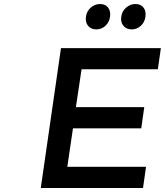

<svg xmlns="http://www.w3.org/2000/svg" viewBox="-20 -941 825 961"><path d="M184.1 0 285.2 -700.2H785.2L770 -594.2H388.2L359.9 -404.8H702.1L687 -298.8H345.2L316.9 -106H710.9L695.8 0ZM410.2 -856.9Q413.6 -884.8 434.1 -902.8Q454.6 -920.9 481 -920.9Q507.3 -920.9 521 -903.1Q534.7 -885.3 530.8 -856.9Q526.9 -829.6 507.6 -811.8Q488.3 -793.9 461.9 -793.9Q435.5 -793.9 420.9 -811.8Q406.2 -829.6 410.2 -856.9ZM586.9 -856.9Q590.3 -884.8 611.1 -902.8Q631.8 -920.9 658.2 -920.9Q684.6 -920.9 698.2 -903.1Q711.9 -885.3 708 -856.9Q704.1 -829.6 684.8 -811.8Q665.5 -793.9 639.2 -793.9Q612.8 -793.9 597.9 -811.8Q583 -829.6 586.9 -856.9Z"/></svg>

Font: Trueno
Style: Italic
Weight: 400
Designer: Julieta Ulanovsky
Foundry: Julieta Ulanovsky
Version: Version 3.001b | FøM Fix